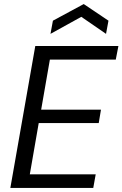

<svg xmlns="http://www.w3.org/2000/svg" viewBox="-20 -927 604 947"><path d="M31 0 154 -700H564L551 -633H226L183 -386H478L467 -320H171L127 -67H452L440 0ZM229 -760 241 -825 393 -907 515 -825 503 -760 381 -844Z"/></svg>

Font: DM Sans 17pt
Style: Italic
Weight: 400
Italic angle: -10°
Version: Version 4.004;gftools[0.9.30]